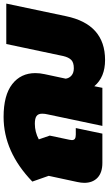

<svg xmlns="http://www.w3.org/2000/svg" viewBox="212 -802 605 1069"><g transform="rotate(-90 514.5 -267.5)"><path d="M569 -45 560 0H348L412 -304Q416 -320 416 -335Q416 -357 403 -366.5Q390 -376 360 -376Q314 -376 273 -354L294 -293L271 -184Q269 -174 269 -170Q269 -158 276.5 -153Q284 -148 300 -148H336L305 0H142Q88 0 59.5 -27Q31 -54 31 -101Q31 -118 36 -141L70 -299L38 -390Q204 -550 398 -550Q519 -550 580.5 -502Q642 -454 642 -373Q642 -348 636 -321L611 -204Q614 -184 629 -171.5Q644 -159 669 -159Q701 -159 715.5 -173.5Q730 -188 737 -218L804 -535H1029L959 -203Q914 15 715 15Q619 15 569 -45Z"/></g></svg>

Font: Prompt Black
Style: Italic
Weight: 900
Italic angle: -12°
Designer: Katatrad Team
Foundry: CadsonDemak
Version: Version 1.001